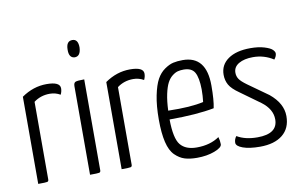

<svg xmlns="http://www.w3.org/2000/svg" viewBox="-75 -858 1593 1011"><g transform="rotate(-10 721.5 -352.5)"><path d="M55 -466Q118 -510 189 -510Q261 -510 261 -475Q261 -458 253 -442Q227 -457 197 -457Q148 -457 111 -429V-14Q111 -4 103.5 -2Q96 0 55 0Z M330 -669Q330 -715 363 -715Q394 -715 394 -670Q392 -623 360 -623Q329 -625 330 -669ZM389 -14Q389 -4 381.5 -2Q374 0 332 0V-473Q332 -492 342.5 -496Q353 -500 389 -500Z M501 -466Q564 -510 635 -510Q707 -510 707 -475Q707 -458 699 -442Q673 -457 643 -457Q594 -457 557 -429V-14Q557 -4 549.5 -2Q542 0 501 0Z M911 -44Q983 -44 1032 -78Q1038 -58 1038 -39Q1038 -21 997 -5.5Q956 10 903 10Q864 10 837 1.5Q810 -7 786 -30.5Q762 -54 750.5 -102Q739 -150 739 -223Q739 -297 750 -351Q761 -405 777.5 -435Q794 -465 819 -482.5Q844 -500 866 -505Q888 -510 917 -510Q1043 -510 1043 -352Q1043 -274 1034 -232Q941 -214 795 -214Q796 -112 824 -78Q852 -44 911 -44ZM913 -460Q896 -460 882 -456.5Q868 -453 852 -440.5Q836 -428 825 -407Q814 -386 806 -349Q798 -312 796 -261Q917 -258 985 -274Q989 -306 989 -341Q988 -404 972 -432Q956 -460 913 -460Z M1279 -510Q1322 -510 1353 -500.5Q1384 -491 1395 -480Q1406 -469 1406 -460Q1406 -445 1393 -429Q1344 -461 1284 -461Q1237 -461 1208 -444Q1179 -427 1179 -396Q1179 -377 1189 -362Q1199 -347 1228 -326L1336 -249Q1404 -193 1404 -125Q1404 -60 1360.5 -25Q1317 10 1240 10Q1183 10 1148.5 -2.5Q1114 -15 1114 -33Q1114 -52 1126 -67Q1169 -41 1235 -41Q1343 -41 1343 -118Q1343 -173 1287 -215L1182 -291Q1143 -318 1129.5 -342Q1116 -366 1116 -396Q1116 -449 1159.5 -479.5Q1203 -510 1279 -510Z"/></g></svg>

Font: Yanone Kaffeesatz Light
Style: Regular
Weight: 300
Designer: Yanone (Cyrillic: Daniel Pouzeot)
Foundry: Yanone
Version: Version 1.003;PS 001.003;hotconv 1.0.88;makeotf.lib2.5.64775